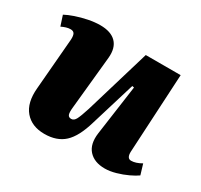

<svg xmlns="http://www.w3.org/2000/svg" viewBox="-120 -687 900 858"><g transform="rotate(30 330.5 -258.0)"><path d="M2 -488Q20 -498 49 -508Q78 -518 110.5 -524.5Q143 -531 171 -531Q226 -531 253 -503.5Q280 -476 275 -423L248 -152Q245 -125 249 -114Q253 -103 267 -103Q281 -103 290 -120.5Q299 -138 313 -182L413 -517H593L571 -109Q570 -75 592 -75Q616 -75 645 -92L661 -39Q646 -28 619.5 -15.5Q593 -3 563 5.5Q533 14 507 14Q453 14 424.5 -17.5Q396 -49 404 -108L440 -365L430 -367L360 -137Q336 -55 298 -20Q260 15 196 15Q131 15 95.5 -26.5Q60 -68 67 -146L89 -410Q90 -431 84.5 -440Q79 -449 65 -449Q54 -449 42.5 -445.5Q31 -442 19 -436Z"/></g></svg>

Font: Literata 36pt ExtraBold
Style: Italic
Weight: 800
Italic angle: -2°
Designer: Latin by Veronika Burian and Jose Scaglione. Greek by Irene Vlachou. Cyrillic by Vera Evstafieva
Foundry: TypeTogether
Version: Version 3.002